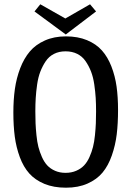

<svg xmlns="http://www.w3.org/2000/svg" viewBox="-20 -849 610 891"><path d="M425.8 -795.9 285.2 -689 140.1 -795.9 167 -829.1 283.2 -763.2 397.9 -829.1ZM527.8 -338.9Q527.8 -276.4 521.7 -225.8Q515.6 -175.3 499 -127.7Q482.4 -80.1 455.8 -48.1Q429.2 -16.1 386.2 2.9Q343.3 22 286.1 22Q229 22 186 4.2Q143.1 -13.7 116 -43.9Q88.9 -74.2 72 -119.6Q55.2 -165 48.6 -214.8Q42 -264.6 42 -327.1Q42 -386.2 49.1 -436.3Q56.2 -486.3 73.7 -532.2Q91.3 -578.1 118.4 -610.1Q145.5 -642.1 188.2 -661.1Q231 -680.2 286.1 -680.2Q341.3 -680.2 383.8 -662.6Q426.3 -645 453.1 -614.7Q480 -584.5 497.1 -540.3Q514.2 -496.1 521 -447.3Q527.8 -398.4 527.8 -338.9ZM284.2 -46.9Q311.5 -46.9 333.5 -56.4Q355.5 -65.9 370.1 -81.3Q384.8 -96.7 395.3 -120.4Q405.8 -144 411.6 -167.2Q417.5 -190.4 420.7 -221.7Q423.8 -252.9 424.8 -276.9Q425.8 -300.8 425.8 -332Q425.8 -366.2 424.1 -394.5Q422.4 -422.9 417.5 -456.8Q412.6 -490.7 402.6 -516.6Q392.6 -542.5 377.4 -564.7Q362.3 -586.9 338.6 -598.9Q314.9 -610.8 284.2 -610.8Q253.9 -610.8 230.5 -598.9Q207 -586.9 192.1 -564.7Q177.2 -542.5 167.2 -516.6Q157.2 -490.7 152.3 -456.8Q147.5 -422.9 145.8 -394.3Q144 -365.7 144 -332Q144 -301.3 145 -276.9Q146 -252.4 149.2 -221.4Q152.3 -190.4 158.2 -167.2Q164.1 -144 174.6 -120.4Q185.1 -96.7 199.5 -81.3Q213.9 -65.9 235.6 -56.4Q257.3 -46.9 284.2 -46.9Z"/></svg>

Font: Sansita Light
Style: Regular
Weight: 300
Designer: Pablo Cosgaya
Foundry: Omnibus-Type
Version: Version 1.006;hotconv 1.0.109;makeotfexe 2.5.65596